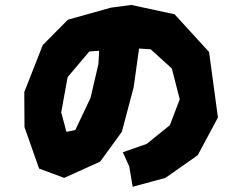

<svg xmlns="http://www.w3.org/2000/svg" viewBox="-20 -708 946 761"><path d="M373 -506.8 370.1 -454.1 338.9 -320.3 278.3 -192.4 243.2 -185.5 222.7 -262.7 248 -402.3 334 -503.9ZM531.2 -515.6 577.1 -512.7 661.1 -436.5 692.4 -314.5 653.3 -211.9 561.5 -137.7 466.8 -104.5 492.2 -48.8 505.9 32.2 635.7 -2.9 763.7 -92.8 843.8 -242.2 808.6 -502 671.9 -651.4 500 -688.5 419.9 -677.7 249 -629.9 149.4 -529.3 76.2 -342.8 77.1 -204.1 134.8 -40 234.4 -2.9 377 -67.4 462.9 -185.5 509.8 -362.3Z"/></svg>

Font: MaokenAssortedSans-Lite
Style: Lite
Weight: 400
Version: Version 1.400